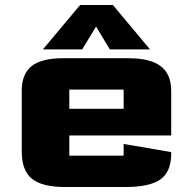

<svg xmlns="http://www.w3.org/2000/svg" viewBox="-20 -744 773 769"><path d="M67.1 -137V-381.5Q67.1 -447.1 106.2 -478.9Q145.4 -510.8 232.9 -510.8H494.6Q582.3 -510.8 624 -478.8Q665.7 -446.8 665.7 -380.5V-201.5H257.6V-120.6Q257.6 -120.6 257.6 -120.6Q257.6 -120.6 257.6 -120.6H475.2Q475.2 -120.6 475.2 -120.6Q475.2 -120.6 475.2 -120.6V-167.4L665.7 -134.8V-128.9Q665.7 -56.2 622.6 -25.6Q579.5 5 482.6 5H240.2Q148.8 5 107.9 -28Q67.1 -61 67.1 -137ZM257.6 -308.3H475.2V-385.2Q475.2 -385.2 475.2 -385.2Q475.2 -385.2 475.2 -385.2H257.6Q257.6 -385.2 257.6 -385.2Q257.6 -385.2 257.6 -385.2ZM151.8 -546.1 300.9 -724H432.2L580.8 -546.1H419.9L364.7 -637.6L309.2 -546.1Z"/></svg>

Font: Science Gothic
Style: Regular
Weight: 400
Designer: Thomas Phinney, Vassil Kateliev, Brandon Buerkle
Foundry: Font Detective LLC
Version: Version 1.018